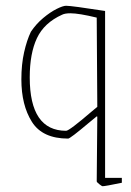

<svg xmlns="http://www.w3.org/2000/svg" viewBox="-20 -470 454 665"><path d="M315 158 317 -66 315 -67 287 -44Q223 10 216 10Q127 10 90.5 -48Q54 -106 54 -195Q54 -247 63.5 -289Q73 -331 87 -360Q105 -387 129.5 -407.5Q154 -428 176 -439Q198 -450 209 -450Q228 -450 344 -432V146H402V163Q344 175 335 175Q333 175 324 168Q315 161 315 158ZM299 -85Q317 -100 317 -100L315 -409Q253 -424 224 -424Q205 -424 195 -419Q133 -391 108 -338Q83 -285 83 -202Q83 -17 209 -17Q220 -17 299 -85Z"/></svg>

Font: Grenze Thin
Style: Regular
Weight: 250
Designer: Renata Polastri
Foundry: Omnibus-Type
Version: Version 1.002; ttfautohint (v1.8)